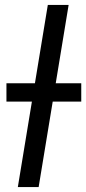

<svg xmlns="http://www.w3.org/2000/svg" viewBox="-20 -755 348 775"><path d="M52 0 173 -735H257L136 0ZM308 -345H6V-419H308Z"/></svg>

Font: Iosevka Aile Oblique
Style: Regular
Weight: 400
Italic angle: -9°
Designer: Belleve Invis
Foundry: Belleve Invis
Version: Version 31.1.0; ttfautohint (v1.8.4)